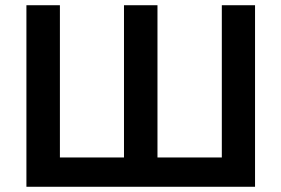

<svg xmlns="http://www.w3.org/2000/svg" viewBox="-20 -714 1076 734"><path d="M81 0V-694H209V-112H454V-694H582V-112H828V-694H955V0Z"/></svg>

Font: Cantarell
Style: Bold
Weight: 700
Designer: Dave Crossland, Nikolaus Waxweiler, Florian Fecher, Jacques Le Bailly, Eben Sorkin, Alexei Vanyashin, Alexios Zavras, Em
Version: Version 0.303